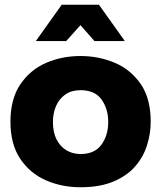

<svg xmlns="http://www.w3.org/2000/svg" viewBox="-20 -783 678 809"><path d="M319 6Q241 6 174 -23Q107 -52 65.5 -113.5Q24 -175 24 -271Q24 -363 63.5 -424.5Q106 -488.5 173.5 -517.8Q241 -547 319 -547Q396.5 -547 464.2 -518.2Q532 -489.5 575 -426Q615 -365 615 -271Q615 -219.5 599.2 -170Q583.5 -120.5 548.8 -81Q514 -41.5 457.2 -17.8Q400.5 6 319 6ZM506 -610H378L319 -677L259 -610H131L240 -763H397ZM319 -134Q379 -134 407.5 -173.5Q436 -213 436 -269Q436 -324 408 -363.5Q380 -403 319 -403Q281.5 -403 255.8 -385.2Q230 -367.5 216.5 -337.2Q203 -307 203 -269Q203 -225 218.5 -195Q234 -165 260.2 -149.5Q286.5 -134 319 -134Z"/></svg>

Font: Argentum Novus
Style: Bold
Weight: 700
Designer: Julieta Ulanovsky (font) & Cristiano Sobral (main changes)
Foundry: Julieta Ulanovsky (font) & Cristiano Sobral (main changes)
Version: Version 3.00;November 27, 2020;FontCreator 13.0.0.2655 64-bi